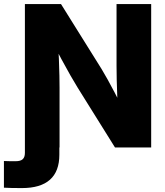

<svg xmlns="http://www.w3.org/2000/svg" viewBox="-77 -748 836 974"><path d="M-57.1 204.1V68.8Q-47.4 69.3 -31.2 69.6Q-15.1 69.8 2.4 69.8Q27.3 69.8 38.3 59.6Q49.3 49.3 49.3 27.8V-58.1H224.1V37.1Q224.1 121.1 176.5 163.6Q128.9 206.1 34.2 206.1Q6.3 206.1 -17.6 205.6Q-41.5 205.1 -57.1 204.1ZM49.3 0V-727.5H232.4L438.5 -397.5Q451.7 -376 469 -344.7Q486.3 -313.5 505.4 -277.1Q524.4 -240.7 541.5 -204.1L522 -167Q520 -204.1 518.1 -251.5Q516.1 -298.8 515.1 -342.8Q514.2 -386.7 514.2 -413.6V-727.5H689.9V0H506.3L317.4 -302.7Q301.3 -329.1 280.5 -365Q259.8 -400.9 236.1 -445.3Q212.4 -489.7 186 -540L216.3 -551.3Q219.7 -498.5 221.7 -450.2Q223.6 -401.9 224.4 -363.5Q225.1 -325.2 225.1 -302.7V0Z"/></svg>

Font: Inter 28pt ExtraBold
Style: Regular
Weight: 800
Designer: Rasmus Andersson
Foundry: rsms
Version: Version 4.001;git-66647c0bb